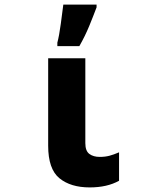

<svg xmlns="http://www.w3.org/2000/svg" viewBox="-20 -807 640 837"><path d="M326 -606Q351 -650 368.5 -692.5Q386 -735 401 -775V-787H256Q252 -755 245 -703Q238 -651 230 -621V-606ZM499 -19V-143Q476 -133 457 -128Q438 -123 415 -123Q387 -123 369.5 -136Q352 -149 352 -183V-553H190V-172Q190 -70 239 -30Q288 10 371 10Q447 10 499 -19Z"/></svg>

Font: Noto Sans Mono UI ExtraBold
Style: Regular
Weight: 800
Designer: Monotype Design team
Foundry: Monotype Imaging Inc.
Version: 1.000